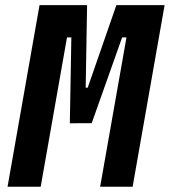

<svg xmlns="http://www.w3.org/2000/svg" viewBox="-20 -713 648 733"><path d="M8.8 0 130.9 -693.4H312.5L307.1 -378.4H314.9L424.3 -693.4H608.4L486.3 0H362.3L462.9 -570.3H446.3L330.1 -242.7H292.5L246.6 -242.2L252.4 -570.3H235.8L135.3 0Z"/></svg>

Font: Cascadia Mono
Style: Bold Italic
Weight: 700
Italic angle: -10°
Monospace: yes
Designer: Aaron Bell
Foundry: Saja Typeworks
Version: Version 2404.023; ttfautohint (v1.8.4)